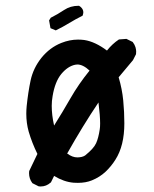

<svg xmlns="http://www.w3.org/2000/svg" viewBox="-20 -637 540 674"><path d="M82 -29.3Q82 -32.2 82.5 -36.6L111.3 -96.7Q92.3 -135.3 80.6 -175.3Q72.3 -205.1 72.3 -237.8Q72.3 -251 73.7 -265.1Q78.6 -312.5 87.4 -354.5Q96.7 -397.9 125.5 -434.1Q154.8 -470.2 195.3 -486.3Q224.6 -498 253.9 -498Q264.6 -498 275.9 -496.6Q314 -490.7 355.5 -459.5Q374 -482.9 397.5 -498.5L423.8 -500.5L445.8 -489.7Q453.1 -480 455.6 -471.2Q458 -462.4 458 -456.8Q458 -451.2 457.5 -446.8L446.8 -425.8L396.5 -365.7Q408.7 -324.7 412.6 -284.2Q416.5 -243.7 416.5 -204.1Q416.5 -125.5 385.3 -76.7Q370.6 -53.2 350.6 -34.2Q330.1 -15.1 302.7 -3.9Q281.2 4.9 253.4 4.9Q246.1 4.9 238.3 4.4Q204.1 1.5 169.9 -19.5L158.7 3.4L157.7 3.9Q142.6 17.6 122.6 17.6Q119.6 17.6 115.7 17.1L94.2 6.3L93.3 5.4Q82 -9.8 82 -29.3ZM215.8 -98.1Q233.9 -84.5 251.2 -84.5Q268.6 -84.5 278.8 -91.3Q309.1 -115.7 317.4 -134.3Q325.7 -152.8 330.1 -182.6Q331.5 -190.9 331.5 -203.6Q331.5 -230.5 325.7 -277.3Q270.5 -195.3 215.8 -98.1ZM251.5 -410.6Q247.6 -410.6 243.7 -409.7Q217.8 -404.3 195.3 -377.4Q172.9 -350.1 164.6 -299.3Q161.6 -282.2 161.6 -265.6Q161.6 -232.4 169.9 -196.3Q199.7 -243.7 227.8 -292.7Q255.9 -341.8 294.4 -389.2Q271.5 -410.6 251.5 -410.6ZM255.9 -616.7H257.3Q262.2 -613.8 264.6 -611.3Q272.5 -603.5 272.5 -593.8Q272.5 -589.4 270 -582Q244.6 -569.3 223.1 -556.2Q201.7 -543 175.8 -530.3L157.2 -538.1L152.3 -565.4L158.2 -574.7Q182.6 -586.9 204.8 -601.8Q227.1 -616.7 255.9 -616.7Z"/></svg>

Font: Bakudai
Style: Medium
Weight: 500
Version: Version 1.48